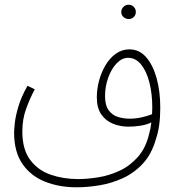

<svg xmlns="http://www.w3.org/2000/svg" viewBox="-20 -609 749 817"><path d="M306 188Q232 188 171.5 164Q111 140 75.5 88.5Q40 37 40 -45Q40 -56 43 -85Q46 -114 58 -155Q70 -196 97 -244L128 -229Q108 -192 91.5 -147Q75 -102 75 -50Q75 27 108.5 71.5Q142 116 196 134.5Q250 153 312 153Q352 153 398.5 145.5Q445 138 489 117.5Q533 97 567 58.5Q601 20 615 -41Q621 -61 624 -88Q603 -78 577 -74Q551 -70 526 -70Q493 -70 462 -82Q431 -94 411.5 -121.5Q392 -149 392 -195Q392 -230 401.5 -265.5Q411 -301 429 -331.5Q447 -362 473 -380.5Q499 -399 530 -399Q573 -399 602 -365.5Q631 -332 646.5 -276Q662 -220 662 -151Q662 -71 644 -19Q626 46 588.5 86.5Q551 127 503 149Q455 171 403.5 179.5Q352 188 306 188ZM427 -200Q427 -160 443 -139Q459 -118 483 -111Q507 -104 531 -104Q557 -104 582 -109.5Q607 -115 627 -123Q628 -137 628 -151Q628 -211 615.5 -259Q603 -307 580 -335Q557 -363 525 -363Q499 -363 476.5 -339.5Q454 -316 440.5 -278.5Q427 -241 427 -200ZM528 -528Q515 -528 505.5 -536.5Q496 -545 496 -558Q496 -571 505.5 -580Q515 -589 528 -589Q540 -589 549 -580Q558 -571 558 -558Q558 -545 549 -536.5Q540 -528 528 -528Z"/></svg>

Font: Noto Sans Arabic Cond ExtLt
Style: Regular
Weight: 200
Width: 3
Designer: Monotype Design Team, Nadine Chahine, Nizar Qandah and Khaled Hosny
Foundry: Monotype Imaging Inc.
Version: Version 2.012; ttfautohint (v1.8.4.7-5d5b)